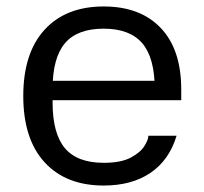

<svg xmlns="http://www.w3.org/2000/svg" viewBox="-20 -564 631 594"><path d="M300.7 10Q183.7 10 117.9 -62Q52 -134 52 -267Q52 -400 117.9 -472Q183.7 -544 300.7 -544Q414 -544 477.3 -477.5Q540.7 -411 540.7 -287V-254H109.2V-314H505.6L458.7 -271.9V-288.8Q458.7 -384.9 420.2 -430.1Q381.7 -475.3 300.7 -475.3Q219 -475.3 180.8 -430.1Q142.7 -384.9 142.7 -288.8V-247.1Q142.7 -151 180.8 -105.6Q219 -60.3 300.7 -60.3Q353.8 -60.3 384.1 -76.2Q414.3 -92.2 426.6 -112Q438.9 -131.9 438.9 -142.8V-144H526.3Q503.6 -68.8 445.8 -29.4Q388 10 300.7 10Z"/></svg>

Font: Mozilla Text ExtraLight
Style: Regular
Weight: 200
Designer: Studio DRAMA
Foundry: Studio DRAMA
Version: Version 1.000